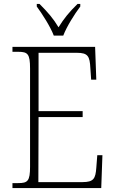

<svg xmlns="http://www.w3.org/2000/svg" viewBox="-20 -951 584 971"><path d="M252 -771H300C317 -816 357 -880 386 -918V-931H372C329 -889 304 -858 276 -813C249 -858 222 -889 180 -931H166V-918C194 -880 235 -816 252 -771ZM43 0H492L498 -166H472L467 -102C463 -48 454 -30 397 -30H174L175 -359H398V-389H175V-684H368C425 -684 434 -667 437 -606L441 -548H467L461 -714H43V-689H72C120 -689 132 -679 132 -605V-108C132 -35 120 -25 72 -25H43Z"/></svg>

Font: Noto Serif Devanagari SemiCondensed ExtraLight
Style: Regular
Weight: 200
Width: 4
Designer: Universal Thirst, Indian Type Foundry and the Monotype Design Team
Foundry: Monotype Imaging Inc.
Version: Version 2.004